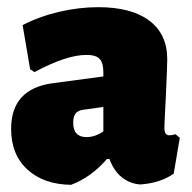

<svg xmlns="http://www.w3.org/2000/svg" viewBox="-20 -504 534 535"><path d="M446 -339Q446 -319 442 -233Q438 -157 438 -148Q438 -137 441.5 -132Q445 -127 452 -127Q459 -127 469 -130L481 -120L464 -20Q427 6 371 10Q342 8 319.5 -10Q297 -28 285 -61H278Q234 -10 178 11Q102 10 56.5 -31.5Q11 -73 11 -145Q11 -256 126 -272L268 -291V-303Q268 -329 257.5 -340Q247 -351 221 -351Q165 -351 76 -303L64 -311L43 -434Q89 -458 144.5 -471Q200 -484 254 -484Q346 -484 396 -446.5Q446 -409 446 -339ZM211 -198Q197 -196 190.5 -187.5Q184 -179 184 -162Q184 -122 221 -122Q245 -122 268 -138V-206Z"/></svg>

Font: Luna Sans Black
Style: Regular
Weight: 900
Designer: Juan Pablo del Peral
Foundry: Huerta Tipografica
Version: Version 2.001; ttfautohint (v1.5)